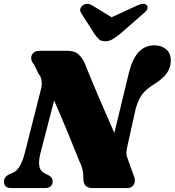

<svg xmlns="http://www.w3.org/2000/svg" viewBox="-23 -959 891 979"><path d="M182.5 -175Q173.5 -138.5 177.5 -112Q181.5 -85.5 211 -72L223 -66.5Q232.5 -61.5 239 -53.5Q245.5 -45.5 245.5 -34Q245.5 -17.5 234.8 -8.8Q224 0 207 0H36.5Q15 0 6 -9.2Q-3 -18.5 -3 -32.5Q-3 -57.5 25 -70.5L43.5 -78.5Q82.5 -95 104.5 -183L184 -496.5Q191.5 -521.5 189.5 -544.2Q187.5 -567 173.5 -582.5L151.5 -629Q137.5 -643.5 136.2 -660Q135 -676.5 146 -688.2Q157 -700 180.5 -700H318Q354 -700 372.5 -685.8Q391 -671.5 406 -643.5Q448 -539 485.5 -451.8Q523 -364.5 560 -281L636 -595Q670.5 -728 764.5 -728Q800 -728 824.2 -707.8Q848.5 -687.5 848 -649Q847.5 -614 827.2 -585.5Q807 -557 764 -530.5Q721.5 -504 701.2 -477Q681 -450 668 -400.5L626.5 -213.5Q621 -192 621.5 -177.5Q622 -163 630 -144L659 -63Q670 -39.5 660.2 -19.8Q650.5 0 625.5 0H449Q401 0 402 -50Q403.5 -97 381.5 -137.5Q364 -182 329.8 -265.5Q295.5 -349 253 -447ZM587 -784Q566 -768.5 550 -758.5Q534 -748.5 513.5 -748.5Q492.5 -748.5 482 -758.5Q471.5 -768.5 460 -784L391.5 -891.5Q382.5 -904 386.8 -915.2Q391 -926.5 400 -932.5Q423 -947.5 449.5 -930L546 -871L674.5 -930Q711 -947.5 725.5 -932.5Q731 -926.5 728.5 -915.2Q726 -904 710 -891.5Z"/></svg>

Font: Fraunces 9pt S000 Black
Style: Italic
Weight: 900
Italic angle: -16°
Version: Version 1.000; ttfautohint (v1.8.3)